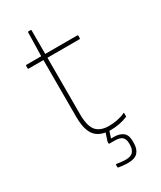

<svg xmlns="http://www.w3.org/2000/svg" viewBox="-205 -688 799 955"><g transform="rotate(-30 194.5 -210.5)"><path d="M243 12Q203 12 176.5 -2.5Q150 -17 137.5 -48.5Q125 -80 125 -131V-457H40Q36 -457 36 -461V-475Q36 -479 40 -479H125L128 -614Q128 -618 132 -618H144Q148 -618 148 -614V-479H332Q336 -479 336 -475V-461Q336 -457 332 -457H148V-131Q148 -66 171 -38Q194 -10 245 -10Q269 -10 294 -15Q319 -20 337 -29Q341 -32 341 -26V-12Q341 -8 339 -7Q319 2 293 7Q267 12 243 12ZM232 197Q220 197 206.5 195.5Q193 194 181 192Q177 191 177 188V175Q177 171 181 172Q191 173 204 175Q217 177 232 177Q263 177 275 162Q287 147 287 123V114Q287 91 274.5 79Q262 67 230 67H202Q198 67 198 63Q198 61 198 57Q198 53 199 51L217 -3Q218 -6 220 -6H236Q240 -6 238 -3L221 49H236Q270 49 289 64Q308 79 308 112V125Q308 159 291 178Q274 197 232 197Z"/></g></svg>

Font: Sofia Sans Thin
Style: Regular
Weight: 250
Designer: Botio Nikoltchev, Ani Petrova
Foundry: lettersoup
Version: Version 4.101